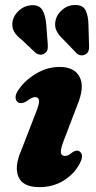

<svg xmlns="http://www.w3.org/2000/svg" viewBox="-20 -756 394 789"><path d="M247 -115Q254.5 -115 261 -118.5Q267.5 -122 279 -131Q296 -142 308 -133Q327 -118.5 306 -81Q283.5 -39.5 240.2 -13.2Q197 13 142 13Q74.5 13 56.2 -28.5Q38 -70 66.5 -136L126 -289.5Q142 -328.5 140.5 -342.8Q139 -357 123.5 -357Q111 -357 88 -339Q67.5 -327.5 54 -335.5Q44.5 -341.5 44 -355.5Q43.5 -369.5 55.5 -386Q81 -425 127.5 -453Q174 -481 225 -481Q286 -481 307.5 -439.2Q329 -397.5 296.5 -321L241.5 -177Q228.5 -143.5 230.2 -129.2Q232 -115 247 -115ZM343.5 -653 346 -567.5Q346.5 -556.5 344 -547.8Q341.5 -539 332 -533Q323 -527.5 312.8 -528.8Q302.5 -530 295.5 -536.5L241.5 -592.5Q219.5 -613 211.2 -631.8Q203 -650.5 209 -675Q215 -698.5 237.2 -717Q259.5 -735.5 288 -735.5Q321 -736 332 -713Q343 -690 343.5 -653ZM170 -656.5 176.5 -571.5Q177 -561 175.2 -552.2Q173.5 -543.5 164 -537Q155.5 -530.5 145.2 -531.5Q135 -532.5 127 -538L70.5 -591.5Q46.5 -610 37 -628Q27.5 -646 32 -670.5Q37 -693.5 58.2 -713Q79.5 -732.5 108.5 -734.5Q141.5 -736.5 154.2 -714.5Q167 -692.5 170 -656.5Z"/></svg>

Font: Fraunces 9pt S050
Style: Bold Italic
Weight: 700
Italic angle: -16°
Version: Version 1.000; ttfautohint (v1.8.3)